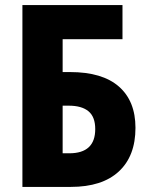

<svg xmlns="http://www.w3.org/2000/svg" viewBox="-20 -734 585 754"><path d="M68 0V-714H461V-580H226V-451H255Q382 -451 447 -394Q512 -337 512 -232Q512 -121 446.5 -60.5Q381 0 258 0ZM252 -132Q354 -132 354 -227Q354 -275 327.5 -297Q301 -319 250 -319H226V-132Z"/></svg>

Font: Noto Sans Condensed ExtraBold
Style: Regular
Weight: 800
Width: 3
Designer: Monotype Design Team
Foundry: Monotype Imaging Inc.
Version: Version 2.013; ttfautohint (v1.8.4.7-5d5b)